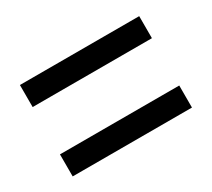

<svg xmlns="http://www.w3.org/2000/svg" viewBox="-69 -660 567 513"><g transform="rotate(-30 214.5 -403.0)"><path d="M30 -476V-544H398V-476ZM30 -262V-330H398V-262Z"/></g></svg>

Font: Noto Sans Tamil UI ExtraCondensed
Style: Regular
Weight: 400
Width: 2
Designer: Jelle Bosma - Monotype Design Team
Foundry: Monotype Imaging Inc.
Version: Version 2.004